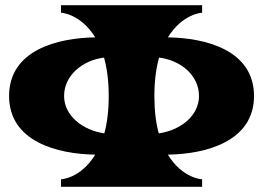

<svg xmlns="http://www.w3.org/2000/svg" viewBox="-20 -720 1014 740"><path d="M959 -350C959 -527 772 -574 627 -576C684 -668 759 -671 759 -671V-700H215V-671C215 -671 290 -668 347 -576C202 -574 15 -527 15 -350C15 -174 202 -126 347 -124C290 -31 215 -29 215 -29V0H759V-29C759 -29 684 -31 627 -124C772 -126 959 -174 959 -350ZM592 -206C581 -245 575 -293 575 -350C575 -410 582 -458 593 -498C676 -488 747 -430 747 -350C747 -274 676 -218 592 -206ZM227 -350C227 -430 299 -488 381 -498C392 -458 399 -410 399 -350C399 -293 393 -245 382 -206C299 -218 227 -274 227 -350Z"/></svg>

Font: Ouroboros
Style: Regular
Weight: 400
Designer: Ariel Martín Pérez
Foundry: Velvetyne Type Foundry
Version: Version 2.001;hotconv 1.0.109;makeotfexe 2.5.65596